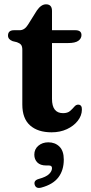

<svg xmlns="http://www.w3.org/2000/svg" viewBox="-20 -618 434 912"><path d="M60.5 -417.5 40 -422.5Q18 -431 18 -449Q18 -474.5 47 -474.5H73.5Q96.5 -474.5 112.5 -500L155 -568Q175.5 -597.5 198.5 -597.5Q227 -597.5 227 -566V-474.5H337.5Q367 -474.5 367 -451.5Q367 -435 352 -424.2Q337 -413.5 303 -413.5H227V-148.5Q227 -80.5 279.5 -80.5Q301 -80.5 312.8 -90.8Q324.5 -101 332.8 -111Q341 -121 351.5 -121Q370 -120.5 369 -96.5Q368.5 -68.5 349.2 -44Q330 -19.5 297.8 -4.5Q265.5 10.5 225 10.5Q160 10.5 123 -22.2Q86 -55 86 -121.5V-381.5Q86 -398 79.8 -405.5Q73.5 -413 60.5 -417.5ZM199 168Q171.5 168 157.2 153.5Q143 139 143 116.5Q143 90.5 162.2 74.2Q181.5 58 209.5 58Q241.5 58 262.2 78.2Q283 98.5 283 140Q283 190.5 257.5 224.2Q232 258 176.5 273Q150.5 280 144.5 258.5Q139.5 239 164 232Q199 222.5 213 208.8Q227 195 227 180.5Q227 168 212 168Z"/></svg>

Font: Fraunces 9pt S050 SemiBold
Style: Regular
Weight: 600
Version: Version 1.000; ttfautohint (v1.8.3)